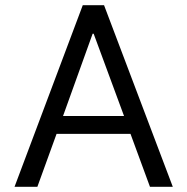

<svg xmlns="http://www.w3.org/2000/svg" viewBox="-20 -720 720 740"><path d="M36 0 299 -700H381L646 0H558L483 -204H198L124 0ZM458 -273 341 -590H337L223 -273Z"/></svg>

Font: Lopes Sans
Style: Regular
Weight: 400
Designer: Gabriel Lam, Diego Maldonado
Foundry: TypeRant, Foresti Design
Version: Version 4.000